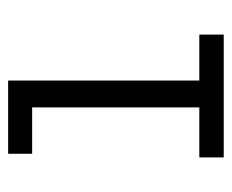

<svg xmlns="http://www.w3.org/2000/svg" viewBox="-69 -501 570 472"><g transform="rotate(-90 216.0 -265.0)"><path d="M65 0H367V-60H254V-530H74V-471H188V-60H65Z"/></g></svg>

Font: Iosevka Sparkle Light
Style: Regular
Weight: 300
Designer: Belleve Invis
Foundry: Belleve Invis
Version: Version 4.5.0; ttfautohint (v1.8.3)